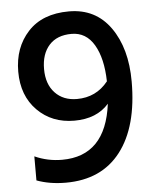

<svg xmlns="http://www.w3.org/2000/svg" viewBox="-50 -705 612 755"><g transform="rotate(-5 256.0 -327.0)"><path d="M173 -83Q345 -83 371 -287Q323 -232 234.5 -232Q146 -232 88.5 -290Q31 -348 31 -443Q31 -538 88 -600Q145 -662 250 -662Q355 -662 413.5 -579.5Q472 -497 472 -366Q472 -188 396.5 -90Q321 8 180 8Q116 8 65 -11V-106Q116 -83 173 -83ZM252 -316Q328 -316 375 -375Q373 -466 341.5 -519.5Q310 -573 252.5 -573Q195 -573 164 -538.5Q133 -504 133 -444.5Q133 -385 165.5 -350.5Q198 -316 252 -316Z"/></g></svg>

Font: Hind Medium
Style: Regular
Weight: 500
Designer: Manushi Parikh, Satya Rajpurohit
Foundry: Indian Type Foundry
Version: Version 1.201;PS 1.0;hotconv 1.0.78;makeotf.lib2.5.61930; tt